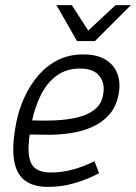

<svg xmlns="http://www.w3.org/2000/svg" viewBox="-20 -720 530 748"><path d="M348 -92 366 -45Q366 -45 339 -32Q312 -19 266.5 -5.5Q221 8 165 8L177 -48Q212 -48 242.5 -54.5Q273 -61 297 -70Q321 -79 334.5 -85.5Q348 -92 348 -92ZM45 -250H105Q89 -172 91.5 -128Q94 -84 115.5 -66Q137 -48 177 -48L165 8Q109 8 75.5 -18Q42 -44 34 -101Q26 -158 45 -250ZM304 -508Q359 -508 392.5 -487Q426 -466 438.5 -429.5Q451 -393 441 -347Q431 -301 403.5 -271Q376 -241 337.5 -224.5Q299 -208 256 -201.5Q213 -195 171 -195L94 -196L105 -251Q149 -249 194.5 -251Q240 -253 279.5 -262Q319 -271 346.5 -291.5Q374 -312 381 -347Q391 -393 368 -423Q345 -453 292 -453Q237 -453 199 -424Q161 -395 138.5 -348.5Q116 -302 105 -250H45Q55 -298 76.5 -344Q98 -390 130 -427Q162 -464 205.5 -486Q249 -508 304 -508ZM280 -560 430 -700H490L350 -560ZM350 -560H280L200 -700H260Z"/></svg>

Font: Epunda Sans Light
Style: Italic
Weight: 300
Italic angle: -12.0243°
Designer: Simon Atzbach
Foundry: typofactur
Version: Version 2.204